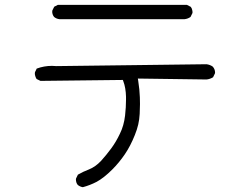

<svg xmlns="http://www.w3.org/2000/svg" viewBox="-20 -717 1040 799"><path d="M780.8 -662.6Q781.2 -664.6 781.2 -667Q781.2 -669.4 780.3 -673.3Q779.3 -681.6 773.9 -688.5L757.8 -696.8H220.7L205.6 -689L197.8 -673.3Q197.3 -671.4 197.3 -667.5Q197.3 -663.6 199 -657.7Q200.7 -651.9 205.1 -646.5Q214.4 -638.7 227.1 -637.2H748.5Q761.7 -638.7 772.9 -646.5ZM562 -312Q561 -343.8 555.2 -380.4L553.7 -390.1L839.4 -386.2Q854 -387.7 866.7 -395.5L874.5 -411.6Q875 -413.1 875 -414.6Q875 -429.2 865.2 -439.9Q854 -447.8 839.4 -449.7L214.4 -441.9Q205.6 -442.9 196.3 -442.9Q163.1 -442.9 132.8 -431.6L125.5 -416.5Q125 -414.6 125 -410.6Q125 -406.7 126.7 -400.6Q128.4 -394.5 132.3 -388.2L148.4 -380.4L491.2 -384.3L493.2 -378.9Q503.4 -352.1 504.4 -314.5Q504.4 -308.6 504.4 -302.2Q504.4 -271 500.5 -236.3Q495.6 -193.8 479 -160.6Q463.4 -127.4 443.4 -100.1Q423.3 -72.8 400.9 -47.9Q377 -22.5 349.6 -11.7Q326.2 -2.9 304.2 9.8L296.4 25.9Q295.9 27.8 295.9 29.3Q295.9 43.5 303.7 52.7Q313 60.1 324.7 62Q354 54.2 382.3 39.6Q412.1 23.4 446.8 -11.2Q476.1 -40.5 499.5 -75Q522.9 -109.4 541 -154.8Q550.3 -177.7 555.2 -198.7Q560.1 -219.7 561.3 -243.2Q562.5 -266.6 562.5 -284.2Q562.5 -301.8 562 -312Z"/></svg>

Font: NaikaiFont
Style: Light
Weight: 300
Version: Version 1.89